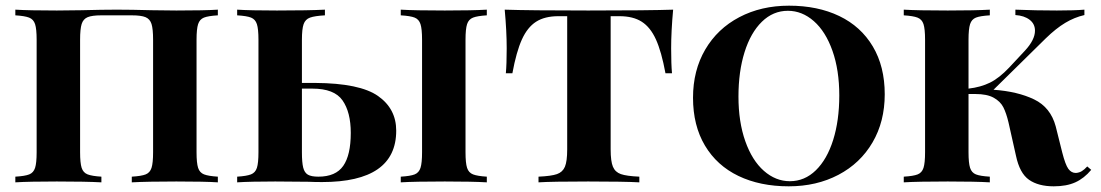

<svg xmlns="http://www.w3.org/2000/svg" viewBox="-20 -642 3876 676"><path d="M747 -588Q713 -586 698 -580Q683 -574 677.5 -557Q672 -540 672 -502V-106Q672 -68 677.5 -51Q683 -34 698.5 -28Q714 -22 747 -20V0Q701 -3 601 -3Q500 -3 444 0V-20Q478 -22 493 -28Q508 -34 513.5 -51Q519 -68 519 -106V-502Q519 -540 513.5 -557.5Q508 -575 492.5 -581.5Q477 -588 444 -588H337Q304 -588 288.5 -581.5Q273 -575 267.5 -557.5Q262 -540 262 -502V-106Q262 -68 267.5 -51Q273 -34 288.5 -28Q304 -22 337 -20V0Q282 -3 180 -3Q82 -3 34 0V-20Q68 -22 83 -28Q98 -34 103.5 -51Q109 -68 109 -106V-502Q109 -540 103.5 -557Q98 -574 82.5 -580Q67 -586 34 -588V-608Q82 -605 180 -605L267 -606Q341 -608 391 -608Q441 -608 515 -606L601 -605Q701 -605 747 -608Z M1375 -182Q1375 -1 1114 -1Q1087 -1 1067 -2L949 -3Q862 -3 815 0V-20Q848 -22 863.5 -28Q879 -34 884.5 -51Q890 -68 890 -106V-502Q890 -540 884.5 -557Q879 -574 864 -580Q849 -586 815 -588V-608Q862 -605 955 -605Q1065 -605 1124 -608V-588Q1088 -586 1071.5 -580Q1055 -574 1049 -557Q1043 -540 1043 -502V-350H1090Q1247 -349 1311 -304Q1375 -259 1375 -182ZM1619 -502V-106Q1619 -68 1624.5 -51Q1630 -34 1645.5 -28Q1661 -22 1694 -20V0Q1643 -3 1546 -3Q1441 -3 1391 0V-20Q1425 -22 1440 -28Q1455 -34 1460.5 -51Q1466 -68 1466 -106V-502Q1466 -540 1460.5 -557Q1455 -574 1440 -580Q1425 -586 1391 -588V-608Q1441 -605 1546 -605Q1643 -605 1694 -608V-588Q1661 -586 1645.5 -580Q1630 -574 1624.5 -557Q1619 -540 1619 -502ZM1215 -174Q1215 -247 1186 -288.5Q1157 -330 1080 -330H1043V-106Q1043 -70 1047.5 -52Q1052 -34 1064 -27Q1076 -20 1101 -20Q1162 -20 1188.5 -58Q1215 -96 1215 -174Z M2343 -472Q2343 -416 2346 -384H2323Q2309 -460 2289.5 -503Q2270 -546 2239.5 -565.5Q2209 -585 2161 -585H2130V-116Q2130 -74 2138 -55Q2146 -36 2166 -29Q2186 -22 2231 -20V0Q2177 -3 2051 -3Q1924 -3 1876 0V-20Q1921 -22 1941 -29Q1961 -36 1969 -55Q1977 -74 1977 -116V-585H1946Q1898 -585 1867.5 -565.5Q1837 -546 1817.5 -503Q1798 -460 1784 -384H1761Q1764 -416 1764 -472Q1764 -532 1757 -608Q1844 -605 2051 -605Q2262 -605 2350 -608Q2343 -532 2343 -472Z M3095 -310Q3095 -214 3052 -140.5Q3009 -67 2932 -26.5Q2855 14 2757 14Q2656 14 2580 -22.5Q2504 -59 2462 -129.5Q2420 -200 2420 -298Q2420 -394 2463 -467.5Q2506 -541 2583 -581.5Q2660 -622 2758 -622Q2859 -622 2935 -585.5Q3011 -549 3053 -478.5Q3095 -408 3095 -310ZM2580 -302Q2580 -213 2604 -145Q2628 -77 2669.5 -40.5Q2711 -4 2761 -4Q2813 -4 2852.5 -42.5Q2892 -81 2913.5 -149.5Q2935 -218 2935 -306Q2935 -395 2911 -463Q2887 -531 2845.5 -567.5Q2804 -604 2754 -604Q2702 -604 2662.5 -565.5Q2623 -527 2601.5 -458.5Q2580 -390 2580 -302Z M3822 -44Q3797 -14 3766 0Q3735 14 3690 14Q3636 14 3603 -9Q3570 -32 3557 -94L3531 -210Q3523 -244 3512.5 -264.5Q3502 -285 3478.5 -298Q3455 -311 3414 -311H3390V-106Q3390 -68 3395.5 -51Q3401 -34 3416 -28Q3431 -22 3465 -20V0Q3414 -3 3317 -3Q3212 -3 3162 0V-20Q3196 -22 3211 -28Q3226 -34 3231.5 -51Q3237 -68 3237 -106V-502Q3237 -540 3231.5 -557Q3226 -574 3210.5 -580Q3195 -586 3162 -588V-608Q3211 -605 3317 -605Q3414 -605 3465 -608V-588Q3431 -586 3416 -580Q3401 -574 3395.5 -557Q3390 -540 3390 -502V-330Q3433 -335 3465.5 -351Q3498 -367 3533 -404L3589 -464Q3624 -502 3624 -534Q3624 -558 3605 -572.5Q3586 -587 3555 -589V-608Q3627 -605 3701 -605Q3762 -605 3798 -608V-589Q3763 -581 3730.5 -561.5Q3698 -542 3662 -507L3478 -326Q3563 -320 3621 -292Q3679 -264 3697 -197L3720 -105Q3731 -62 3741.5 -47.5Q3752 -33 3768 -33Q3780 -34 3789 -39.5Q3798 -45 3808 -56Z"/></svg>

Font: Playfair Display SC
Style: Bold
Weight: 700
Designer: Claus Eggers Sørensen
Foundry: Claus Eggers Sørensen
Version: Version 1.200; ttfautohint (v1.6)